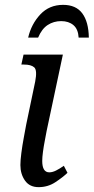

<svg xmlns="http://www.w3.org/2000/svg" viewBox="-20 -761 386 791"><path d="M139 10Q102 10 83 -17Q64 -44 64 -81Q64 -100 68 -131Q72 -162 78 -194Q84 -226 88 -248L125 -425Q134 -472 121 -483.5Q108 -495 79 -495H68L77 -536H239L172 -221Q169 -204 164.5 -181Q160 -158 157 -135.5Q154 -113 154 -98Q154 -51 183 -51Q196 -51 211 -58.5Q226 -66 243 -78L258 -49Q238 -30 207.5 -10Q177 10 139 10ZM96 -606Q109 -662 146 -701.5Q183 -741 240 -741Q293 -741 319 -706Q345 -671 346 -606H304Q302 -641 282.5 -657.5Q263 -674 232 -674Q201 -674 176.5 -658Q152 -642 137 -606Z"/></svg>

Font: Noto Serif Condensed
Style: Italic
Weight: 400
Width: 3
Italic angle: -12°
Designer: Monotype Design Team
Foundry: Monotype Imaging Inc.
Version: Version 2.014; ttfautohint (v1.8.4.7-5d5b)